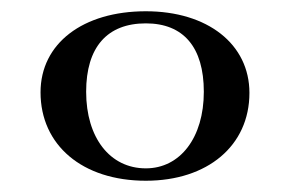

<svg xmlns="http://www.w3.org/2000/svg" viewBox="-20 -624 515 341"><path d="M52 -460C52 -366.3 126.2 -303 239 -303C348.6 -303 423 -365.2 423 -459C423 -545.7 348.6 -604 239 -604C127.4 -604 52 -547 52 -460ZM133 -461C133 -540.1 170.2 -582.5 239 -582.5C305.9 -582.5 342 -540.1 342 -461C342 -379.6 300 -325 239 -325C175.1 -325 133 -379.6 133 -461Z"/></svg>

Font: Prida01
Style: Black
Weight: 900
Designer: gluk
Foundry: gluk
Version: Version 00.072